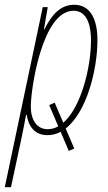

<svg xmlns="http://www.w3.org/2000/svg" viewBox="-61 -556 454 804"><path d="M-41 228H-15L27 32C35 -4 42 -43 48 -75H51C58 -27 85 10 137 10C157 10 176 5 193 -4L227 76L250 66L214 -18C302 -86 347 -264 347 -388C347 -484 312 -536 250 -536C193 -536 156 -496 125 -433H123L139 -526H118ZM138 -15C94 -15 68 -53 68 -110C68 -182 115 -511 247 -511C290 -511 320 -475 320 -386C320 -275 279 -107 204 -42L168 -126L145 -116L183 -27C169 -19 154 -15 138 -15Z"/></svg>

Font: Noto Sans ExtraCondensed Thin
Style: Italic
Weight: 100
Width: 2
Italic angle: -12°
Designer: Monotype Design Team
Foundry: Monotype Imaging Inc.
Version: Version 2.013